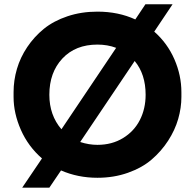

<svg xmlns="http://www.w3.org/2000/svg" viewBox="-20 -806 904 891"><path d="M209 64.9H83L174.8 -70.8Q110.8 -126.5 76.9 -203.4Q43 -280.3 43 -356V-377.9Q43 -433.1 58.6 -486.3Q74.2 -539.6 106.4 -587.6Q138.7 -635.7 183.8 -672.4Q229 -709 293.2 -730.5Q357.4 -752 432.1 -752Q529.3 -752 607.9 -715.8L654.8 -786.1H780.8L695.8 -659.2Q756.8 -605.5 789.3 -531Q821.8 -456.5 821.8 -377.9V-356Q821.8 -305.7 806.9 -253.9Q792 -202.1 760.3 -153.1Q728.5 -104 683.8 -65.7Q639.2 -27.3 573.7 -4.2Q508.3 19 432.1 19Q341.3 19 263.2 -15.1ZM209 -366.2Q209 -271.5 265.1 -206.1L519 -584Q479 -599.1 432.1 -599.1Q330.1 -599.1 269.5 -534.4Q209 -469.7 209 -366.2ZM432.1 -133.8Q499.5 -133.8 551 -165.3Q602.5 -196.8 629.2 -249.3Q655.8 -301.8 655.8 -366.2Q655.8 -461.9 605 -522.9L352.1 -147Q392.6 -133.8 432.1 -133.8Z"/></svg>

Font: Sora
Style: Bold
Weight: 700
Designer: Jonathan Barnbrook, Julián Moncada
Foundry: Barnbrook Fonts
Version: Version 2.000